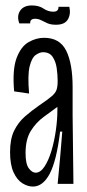

<svg xmlns="http://www.w3.org/2000/svg" viewBox="-20 -676 320 706"><path d="M101 10Q82 10 62.5 -2Q43 -14 30 -42Q17 -70 17 -117Q17 -165 32 -195.5Q47 -226 71.5 -247.5Q96 -269 125 -289Q156 -310 170 -322Q184 -334 188 -346Q192 -358 192 -378Q192 -401 188.5 -425.5Q185 -450 173.5 -467Q162 -484 138 -484Q126 -484 111.5 -474Q97 -464 89 -432Q81 -400 87 -332L32 -340Q25 -420 41 -462.5Q57 -505 85 -521Q113 -537 142 -537Q200 -537 223.5 -489.5Q247 -442 247 -356V-251Q248 -189 248.5 -125.5Q249 -62 250 0H192Q197 -48 201 -96Q205 -144 209 -192H201Q188 -85 163 -37.5Q138 10 101 10ZM111 -41Q129 -41 144 -64Q159 -87 169.5 -122.5Q180 -158 185.5 -197.5Q191 -237 191 -271V-283Q168 -266 140.5 -246Q113 -226 93.5 -195Q74 -164 74 -113Q74 -73 86 -57Q98 -41 111 -41ZM186 -585Q167 -585 154.5 -590.5Q142 -596 131.5 -601.5Q121 -607 109 -607Q90 -607 91 -590H51Q41 -617 54 -636.5Q67 -656 97 -656Q123 -656 140 -644.5Q157 -633 176 -633Q196 -633 195 -651H235Q241 -624 229.5 -604.5Q218 -585 186 -585Z"/></svg>

Font: Bricolage Grotesque 48pt Condensed ExtraLight
Style: Regular
Weight: 200
Width: 3
Designer: Mathieu Triay
Foundry: Atelier Triay
Version: Version 1.000; ttfautohint (v1.8.4.7-5d5b);gftools[0.9.32]